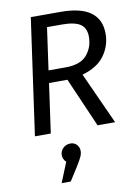

<svg xmlns="http://www.w3.org/2000/svg" viewBox="-104 -757 807 1120"><g transform="rotate(-10 299.5 -196.5)"><path d="M398 -306 537 0H433L306 -292H197L156 0H62L159 -689H336Q572 -689 572 -518Q572 -448 530.5 -390Q489 -332 398 -306ZM207 -365H308Q396 -365 434.5 -410Q473 -455 473 -517Q473 -570 439 -592.5Q405 -615 331 -615H242ZM310 129Q310 146 302.5 163Q295 180 274 214L222 296H168L216 178Q197 159 197 136Q197 111 215 94Q233 77 258 77Q282 77 296 93Q310 109 310 129Z"/></g></svg>

Font: Fira Sans
Style: Italic
Weight: 400
Italic angle: -8°
Designer: bBox Type GmbH & Carrois Corporate GbR & Edenspiekermann AG
Foundry: bBox Type GmbH & Carrois Corporate GbR & Edenspiekermann AG
Version: Version 4.301